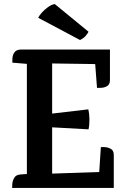

<svg xmlns="http://www.w3.org/2000/svg" viewBox="-20 -930 613 950"><path d="M238 -616V-368L417 -389Q422 -369 422.5 -341Q423 -313 418 -290L238 -300V-71L471 -79L479 -202Q484 -203 499.5 -202Q515 -201 529 -193Q543 -185 543 -163V0H40Q40 -5 41 -20.5Q42 -36 51 -51Q60 -66 84 -67L113 -69V-614L41 -620Q41 -625 41.5 -641Q42 -657 51.5 -671Q61 -685 86 -685H524V-534Q524 -512 510 -504Q496 -496 480.5 -495.5Q465 -495 460 -495L451 -613ZM169 -842 376 -732Q394 -741 403.5 -752Q413 -763 418 -773L251 -910Q234 -907 217 -894.5Q200 -882 187 -867.5Q174 -853 169 -842Z"/></svg>

Font: Karma Variable Light
Style: Regular
Weight: 300
Designer: Joana Correia
Foundry: Indian Type Foundry
Version: Version 3.000